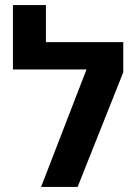

<svg xmlns="http://www.w3.org/2000/svg" viewBox="-20 -737 538 757"><path d="M142 0 321 -463H31V-571H466V-452L286 0ZM31 -463V-717H161V-463Z"/></svg>

Font: Assistant ExtraLight
Style: Bold
Weight: 700
Version: Version 3.000